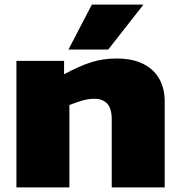

<svg xmlns="http://www.w3.org/2000/svg" viewBox="-20 -810 783 830"><path d="M51 0V-547H257V-489Q322 -524 373 -540.5Q424 -557 484 -557Q555 -557 601.5 -532.5Q648 -508 670 -466.5Q692 -425 692 -373V0H463V-294Q463 -342 443 -362.5Q423 -383 388 -383Q362 -383 336.5 -375.5Q311 -368 280 -356V0ZM276 -596 377 -790H600L448 -596Z"/></svg>

Font: Georama Extended ExtraBold
Style: Regular
Weight: 800
Width: 7
Designer: Jean-Baptiste Levee
Foundry: Production Type
Version: Version 1.000